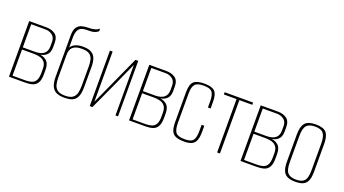

<svg xmlns="http://www.w3.org/2000/svg" viewBox="-53 -1117 2874 1606"><g transform="rotate(20 1384.0 -314.5)"><path d="M49 0V-495H203Q248 -495 280 -473Q312 -451 312 -395V-357Q312 -307 283 -284Q254 -261 211 -261V-264Q257 -264 287 -239.5Q317 -215 317 -159V-121Q317 -69 301.5 -43Q286 -17 258.5 -8.5Q231 0 194 0ZM74 -18H190Q222 -18 245 -26Q268 -34 280.5 -56.5Q293 -79 293 -124V-157Q293 -196 277.5 -216Q262 -236 237 -243.5Q212 -251 182 -251H74ZM74 -270H181Q234 -270 261 -291.5Q288 -313 288 -357V-398Q288 -436 262 -456Q236 -476 201 -476H74Z M543 7Q493 7 465.5 -9.5Q438 -26 427 -57.5Q416 -89 416 -134V-500Q416 -549 431.5 -572.5Q447 -596 474 -604Q501 -612 536 -612Q556 -612 571 -614.5Q586 -617 596.5 -620.5Q607 -624 614.5 -629Q622 -634 628 -638V-617Q628 -612 606 -601Q584 -590 544 -590H526Q503 -590 483.5 -583.5Q464 -577 452.5 -557Q441 -537 439 -498V-401Q449 -421 476.5 -434.5Q504 -448 546 -448Q596 -448 622.5 -432Q649 -416 659.5 -386.5Q670 -357 670 -315V-136Q670 -101 664.5 -74.5Q659 -48 645.5 -29.5Q632 -11 607 -2Q582 7 543 7ZM543 -11Q590 -11 612 -28.5Q634 -46 640.5 -74.5Q647 -103 647 -136V-310Q647 -341 641 -367.5Q635 -394 613.5 -411Q592 -428 545 -428Q505 -428 483 -417.5Q461 -407 451.5 -390.5Q442 -374 440.5 -357Q439 -340 439 -327V-136Q439 -103 445.5 -74.5Q452 -46 474 -28.5Q496 -11 543 -11Z M768 0V-494H792V-47L995 -494H1020V0H997V-450Q946 -337 895.5 -225Q845 -113 792 0Z M1118 0V-495H1272Q1317 -495 1349 -473Q1381 -451 1381 -395V-357Q1381 -307 1352 -284Q1323 -261 1280 -261V-264Q1326 -264 1356 -239.5Q1386 -215 1386 -159V-121Q1386 -69 1370.5 -43Q1355 -17 1327.5 -8.5Q1300 0 1263 0ZM1143 -18H1259Q1291 -18 1314 -26Q1337 -34 1349.5 -56.5Q1362 -79 1362 -124V-157Q1362 -196 1346.5 -216Q1331 -236 1306 -243.5Q1281 -251 1251 -251H1143ZM1143 -270H1250Q1303 -270 1330 -291.5Q1357 -313 1357 -357V-398Q1357 -436 1331 -456Q1305 -476 1270 -476H1143Z M1611 9Q1563 9 1535.5 -2.5Q1508 -14 1496.5 -42Q1485 -70 1485 -121V-384Q1485 -454 1511.5 -479.5Q1538 -505 1606 -505Q1673 -505 1699 -479.5Q1725 -454 1725 -385V-327H1701V-384Q1701 -438 1683 -462.5Q1665 -487 1606 -487Q1548 -487 1528.5 -462.5Q1509 -438 1509 -384V-120Q1509 -60 1528.5 -35.5Q1548 -11 1610 -11Q1665 -11 1683 -34.5Q1701 -58 1701 -120V-173H1725V-121Q1725 -72 1714 -43.5Q1703 -15 1678 -3Q1653 9 1611 9Z M1902 0V-475H1789V-495H2042V-475H1927V0Z M2110 0V-495H2264Q2309 -495 2341 -473Q2373 -451 2373 -395V-357Q2373 -307 2344 -284Q2315 -261 2272 -261V-264Q2318 -264 2348 -239.5Q2378 -215 2378 -159V-121Q2378 -69 2362.5 -43Q2347 -17 2319.5 -8.5Q2292 0 2255 0ZM2135 -18H2251Q2283 -18 2306 -26Q2329 -34 2341.5 -56.5Q2354 -79 2354 -124V-157Q2354 -196 2338.5 -216Q2323 -236 2298 -243.5Q2273 -251 2243 -251H2135ZM2135 -270H2242Q2295 -270 2322 -291.5Q2349 -313 2349 -357V-398Q2349 -436 2323 -456Q2297 -476 2262 -476H2135Z M2599 7Q2555 7 2528 -6Q2501 -19 2489 -48.5Q2477 -78 2477 -125V-372Q2477 -440 2503.5 -471.5Q2530 -503 2599 -503Q2668 -503 2693.5 -472.5Q2719 -442 2719 -372V-125Q2719 -79 2708 -49.5Q2697 -20 2671 -6.5Q2645 7 2599 7ZM2599 -12Q2652 -12 2673.5 -37.5Q2695 -63 2695 -130V-367Q2695 -429 2674.5 -456.5Q2654 -484 2599 -484Q2546 -484 2523.5 -458Q2501 -432 2501 -367V-130Q2501 -64 2523.5 -38Q2546 -12 2599 -12Z"/></g></svg>

Font: Alumni Sans Thin
Style: Regular
Weight: 100
Designer: Robert E. Leuschke
Foundry: Robert E. Leuschke
Version: Version 1.018